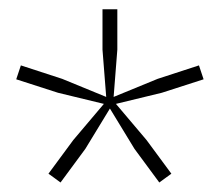

<svg xmlns="http://www.w3.org/2000/svg" viewBox="-20 -828 474 414"><path d="M230 -604 296 -526 349.5 -453.5 323.5 -434.5 270 -507 217 -594 164 -507 110.5 -434.5 84.5 -453.5 138 -526 204 -604 105 -628 15 -657 25 -687 114 -658 209 -619 201 -721V-808H233V-721L225 -619L320 -658L409 -687L419 -657L329 -628Z"/></svg>

Font: Encode Sans Th
Style: Regular
Weight: 100
Designer: Multiple Designers
Foundry: Impallari Type
Version: Version 3.002; ttfautohint (v1.8.3) -l 8 -r 50 -G 200 -x 14 